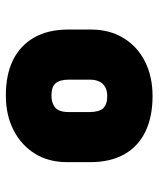

<svg xmlns="http://www.w3.org/2000/svg" viewBox="36 -836 529 640"><g transform="rotate(-90 300.0 -516.5)"><path d="M301 -761Q371 -761 419.5 -737Q468 -713 494.5 -666.5Q521 -620 521 -553V-477Q521 -415 492.5 -368.5Q464 -322 414 -297Q364 -272 299 -272Q230 -272 180.5 -296Q131 -320 105 -366.5Q79 -413 79 -480V-556Q79 -619 107.5 -664.5Q136 -710 186 -735.5Q236 -761 301 -761ZM301 -609Q283 -609 270 -602.5Q257 -596 251.5 -583.5Q246 -571 246 -552V-482Q246 -467 249 -455.5Q252 -444 258 -437Q265 -430 275 -426.5Q285 -423 299 -423Q317 -423 329.5 -430Q342 -437 348 -450Q354 -463 354 -481V-551Q354 -566 351 -577Q348 -588 342 -595Q336 -602 326 -605.5Q316 -609 301 -609Z"/></g></svg>

Font: Recursive Monospace Black
Style: Regular
Weight: 900
Version: Version 1.047